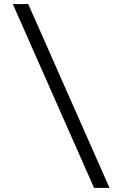

<svg xmlns="http://www.w3.org/2000/svg" viewBox="-20 -720 559 945"><path d="M519 205H443L43 -700H119Z"/></svg>

Font: Rosa Sans Light
Style: Regular
Weight: 300
Designer: Pentagram / MCKL
Foundry: Pentagram / MCKL
Version: Version 1.005;September 16, 2019;FontCreator 11.5.0.2425 64-